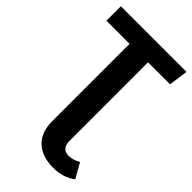

<svg xmlns="http://www.w3.org/2000/svg" viewBox="-272 -776 1080 1080"><g transform="rotate(45 268.0 -236.0)"><path d="M397 111Q430 111 467 90L517 178Q462 220 382 220Q295 220 244.5 173.5Q194 127 194 38V-577H10V-692H532L516 -577H341V47Q341 111 397 111Z"/></g></svg>

Font: Fira Sans SemiBold
Style: Regular
Weight: 600
Designer: bBox Type GmbH & Carrois Corporate GbR & Edenspiekermann AG
Foundry: bBox Type GmbH & Carrois Corporate GbR & Edenspiekermann AG
Version: Version 4.301;PS 004.301;hotconv 1.0.88;makeotf.lib2.5.64775